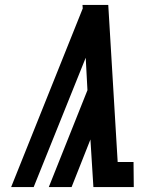

<svg xmlns="http://www.w3.org/2000/svg" viewBox="-20 -755 640 775"><path d="M177 0 333 -391 326 -522 116 0H25L314 -721L313 -735H417L455 -101H519L520 0H357L345 -192L269 0Z"/></svg>

Font: Iosevka HT Extended
Style: Bold Italic
Weight: 700
Width: 7
Italic angle: -9°
Monospace: yes
Designer: Belleve Invis
Foundry: Belleve Invis
Version: Version 32.3.0; ttfautohint (v1.8.4)